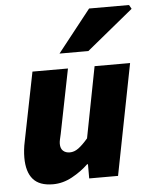

<svg xmlns="http://www.w3.org/2000/svg" viewBox="-54 -805 678 862"><g transform="rotate(-5 285.0 -374.0)"><path d="M150 12Q89 12 60.5 -21Q32 -54 32 -118Q32 -135 34 -153.5Q36 -172 40 -190L102 -500H262L204 -210Q201 -197 198.5 -186Q196 -175 196 -166Q196 -145 207.5 -134.5Q219 -124 238 -124Q258 -124 277 -138Q296 -152 320 -180L382 -500H542L444 0H314V-64H310Q279 -34 237 -11Q195 12 150 12ZM230 -570 380 -760H560L570 -742L360 -570Z"/></g></svg>

Font: Source Sans 3 ExtraLight Black
Style: Italic
Weight: 900
Italic angle: -11°
Version: Version 3.052;hotconv 1.1.0;makeotfexe 2.6.0